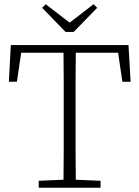

<svg xmlns="http://www.w3.org/2000/svg" viewBox="-20 -887 658 907"><path d="M22 -501 31 -674H587L597 -501H558L538 -638H338Q337 -571 337 -502.5Q337 -434 337 -366V-308Q337 -241 337 -173.5Q337 -106 338 -38L455 -33V0H163V-33L280 -38Q281 -106 281 -173.5Q281 -241 281 -308V-366Q281 -434 281 -502.5Q281 -571 280 -638H80L60 -501ZM196 -867 309 -780 422 -867 439 -850 328 -736H290L179 -850Z"/></svg>

Font: Source Serif 4 SmText Light
Style: Regular
Weight: 300
Designer: Frank Grießhammer
Foundry: Adobe
Version: Version 4.005;hotconv 1.1.0;makeotfexe 2.6.0